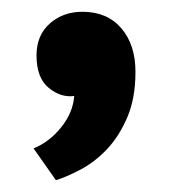

<svg xmlns="http://www.w3.org/2000/svg" viewBox="-20 -158 292 326"><path d="M42 -64Q42 -98 64.5 -118Q87 -138 120 -138Q162 -138 186 -110Q210 -82 210 -36Q210 9 196 41.5Q182 74 161.5 95.5Q141 117 117.5 129.5Q94 142 75 148L37 94Q64 83 84 58Q104 33 106 5Q83 8 62.5 -9Q42 -26 42 -64Z"/></svg>

Font: PTSans
Style: Bold
Weight: 700
Designer: A.Korolkova, O.Umpeleva, V.Yefimov
Foundry: ParaType Ltd
Version: Version 2.003W OFL